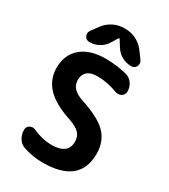

<svg xmlns="http://www.w3.org/2000/svg" viewBox="-232 -1092 1046 1189"><g transform="rotate(30 291.0 -497.0)"><path d="M507.8 -655.3Q507.8 -631.8 488.3 -619.1Q476.6 -612.3 463.9 -612.3Q455.1 -612.3 446.3 -615.2Q371.1 -643.6 298.8 -643.6Q252 -643.6 228.5 -622.1Q205.1 -600.6 205.1 -563.5Q205.1 -496.1 293 -467.8Q427.7 -423.8 481.4 -368.2Q535.2 -312.5 535.2 -224.6Q535.2 -10.7 272.5 -10.7Q199.2 -10.7 133.8 -33.2Q104.5 -43 87.9 -69.8Q71.3 -96.7 71.3 -128.9Q71.3 -151.4 90.8 -163.1Q101.6 -168.9 112.3 -168.9Q121.1 -168.9 130.9 -164.1Q197.3 -133.8 262.7 -132.8Q381.8 -132.8 381.8 -222.7Q381.8 -258.8 359.9 -282.7Q337.9 -306.6 283.2 -325.2Q163.1 -365.2 108.4 -423.3Q53.7 -481.4 53.7 -563.5Q53.7 -656.2 116.2 -710Q178.7 -763.7 290 -763.7Q371.1 -763.7 444.3 -744.1Q472.7 -736.3 490.2 -711.4Q507.8 -686.5 507.8 -655.3ZM303.7 -911.1Q301.8 -914.1 298.8 -914.1Q295.9 -914.1 293.9 -911.1L267.6 -868.2Q249 -836.9 217.8 -819.3Q186.5 -801.8 150.4 -801.8Q126 -801.8 115.2 -823.2Q111.3 -832 111.3 -840.8Q111.3 -852.5 119.1 -864.3L157.2 -916Q181.6 -948.2 217.3 -966.3Q252.9 -984.4 293 -984.4H305.7Q345.7 -984.4 381.3 -966.3Q417 -948.2 441.4 -916L479.5 -864.3Q487.3 -852.5 487.3 -840.8Q487.3 -832 483.4 -823.2Q472.7 -801.8 448.2 -801.8Q412.1 -801.8 380.9 -819.3Q349.6 -836.9 331.1 -867.2Z"/></g></svg>

Font: Gen Jyuu GothicX Bold
Style: Bold
Weight: 700
Designer: Ryoko NISHIZUKA (kana &amp; ideographs); Paul D. Hunt (Latin, Greek &amp; Cyrillic); Wenlong ZHANG (bopomofo); Sandoll C
Version: Version 1.058.20140828